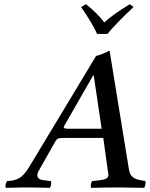

<svg xmlns="http://www.w3.org/2000/svg" viewBox="-20 -904 722 926"><path d="M310.1 -283.2H470.2L432.1 -540H429.2L289.1 -295.9Q287.1 -292 287.1 -290Q287.1 -283.2 310.1 -283.2ZM7.8 2Q5.4 -5.4 7.3 -14.4Q9.3 -23.4 14.2 -30.8Q50.8 -31.7 74.2 -45.9Q97.7 -60.1 122.1 -101.1L443.8 -634.8Q450.7 -634.8 473.6 -644Q496.6 -653.3 503.9 -658.2H508.8L602.1 -85Q606.4 -61 620.6 -49.6Q634.8 -38.1 662.1 -34.2L681.2 -30.8Q683.1 -23.4 681.2 -13.7Q679.2 -3.9 674.8 2Q598.6 0 557.1 0Q500 0 419.9 2Q417 -2 418.2 -13.7Q419.4 -25.4 424.8 -30.8L457 -34.2Q481 -36.6 491.9 -42.5Q502.9 -48.3 502.9 -61Q502.9 -63.5 499 -88.9L478 -238.8H284.2Q267.1 -238.8 259.8 -235.4Q252.4 -231.9 247.1 -222.2L165 -77.1Q160.2 -68.4 160.2 -58.1Q160.2 -37.1 195.8 -34.2L225.1 -30.8Q228 -24.4 226.6 -14.4Q225.1 -4.4 220.2 2Q149.9 0 94.2 0Q80.1 0 7.8 2ZM498 -740.2H448.2Q428.2 -787.1 371.1 -870.1L395 -883.8Q451.7 -837.9 482.9 -795.9Q502.9 -814 525.9 -830.8Q548.8 -847.7 563 -856.7Q577.1 -865.7 606 -883.8L624 -870.1Q543.9 -795.4 498 -740.2Z"/></svg>

Font: Common Serif Medium
Style: Italic
Weight: 500
Italic angle: -12°
Designer: Philipp H. Poll, Khaled Hosny
Foundry: Stefan Peev, Context Ltd.
Version: Version 1.026